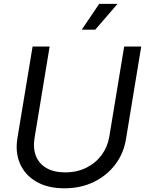

<svg xmlns="http://www.w3.org/2000/svg" viewBox="-20 -970 756 1001"><path d="M315.9 11.7Q229 11.7 169.7 -22.7Q110.4 -57.1 84.5 -116.2Q58.6 -175.3 70.8 -250L149.9 -727.5H238.8L160.2 -251Q151.4 -197.8 167.2 -157.2Q183.1 -116.7 221.9 -94Q260.7 -71.3 319.3 -71.3Q381.3 -71.3 429.9 -95.5Q478.5 -119.6 509.8 -161.9Q541 -204.1 549.8 -257.3L627.4 -727.5H716.3L636.7 -244.1Q624.5 -169.4 580.3 -111.6Q536.1 -53.7 468.3 -21Q400.4 11.7 315.9 11.7ZM406.2 -815.4 497.1 -949.7H592.8L476.6 -815.4Z"/></svg>

Font: Inter 28pt
Style: Italic
Weight: 400
Italic angle: -9.3988°
Designer: Rasmus Andersson
Foundry: rsms
Version: Version 4.001;git-66647c0bb